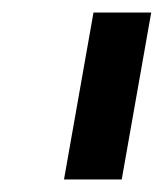

<svg xmlns="http://www.w3.org/2000/svg" viewBox="-20 -783 261 306"><path d="M174 -497H82L129 -763H221Z"/></svg>

Font: Open Sauce One Medium Italic
Style: Regular
Weight: 500
Italic angle: -10°
Designer: Alfredo Marco Pradil
Foundry: Creative Sauce Fz LLC
Version: Version 1.477